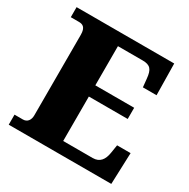

<svg xmlns="http://www.w3.org/2000/svg" viewBox="-161 -862 996 1010"><g transform="rotate(30 337.5 -357.0)"><path d="M21 0H644L651 -191H569L561 -141C554 -97 534 -69 491 -69H312V-339H548V-407H312V-645H462C509 -645 524 -626 529 -573L534 -523H617L614 -714H21V-653H70C92 -653 113 -646 113 -599V-110C113 -82 99 -61 72 -61H21Z"/></g></svg>

Font: Noto Serif Thai Black
Style: Regular
Weight: 900
Designer: Monotype Design Team
Foundry: Monotype Imaging Inc.
Version: Version 2.002